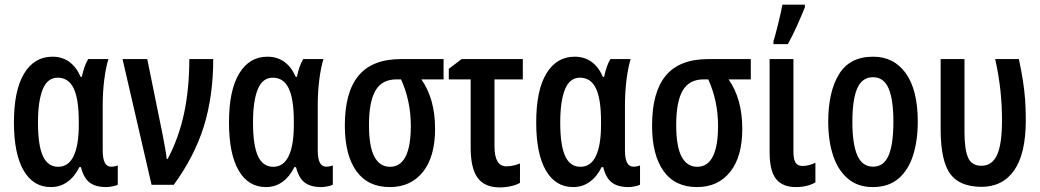

<svg xmlns="http://www.w3.org/2000/svg" viewBox="-20 -796 4481 827"><path d="M199.2 9.8Q123 9.8 81.5 -62Q40 -133.8 40 -268.6Q40 -407.2 84 -479.5Q127.9 -551.8 205.6 -551.8Q289.1 -551.8 327.6 -464.8H332.5Q336.9 -486.8 344 -507.3Q351.1 -527.8 359.9 -541.5H446.8Q435.5 -503.9 429 -451.9Q422.4 -399.9 422.4 -342.8V-147.5Q422.4 -78.1 458.5 -78.1Q474.1 -78.1 487.3 -83.5V-0.5Q481.4 3.4 465.1 6.6Q448.7 9.8 438 9.8Q391.1 9.8 365.7 -10Q340.3 -29.8 328.6 -76.2H321.8Q301.8 -35.2 270.5 -12.7Q239.3 9.8 199.2 9.8ZM230.5 -77.6Q274.9 -77.6 297.1 -123.8Q319.3 -169.9 319.3 -258.8V-272.5Q319.3 -370.1 297.1 -415.8Q274.9 -461.4 228.5 -461.4Q184.6 -461.4 164.1 -411.4Q143.6 -361.3 143.6 -267.6Q143.6 -169.9 164.8 -123.8Q186 -77.6 230.5 -77.6Z M507.8 -541.5H614.3L680.7 -214.8Q686.5 -184.6 691.2 -158.2Q695.8 -131.8 698.2 -111.3H702.1Q751 -203.6 773.2 -309.6Q795.4 -415.5 795.4 -541.5H898.4Q898.4 -382.3 858.2 -252.4Q817.9 -122.6 728.5 0H632.8Z M1125.5 9.8Q1049.3 9.8 1007.8 -62Q966.3 -133.8 966.3 -268.6Q966.3 -407.2 1010.3 -479.5Q1054.2 -551.8 1131.8 -551.8Q1215.3 -551.8 1253.9 -464.8H1258.8Q1263.2 -486.8 1270.3 -507.3Q1277.3 -527.8 1286.1 -541.5H1373Q1361.8 -503.9 1355.2 -451.9Q1348.6 -399.9 1348.6 -342.8V-147.5Q1348.6 -78.1 1384.8 -78.1Q1400.4 -78.1 1413.6 -83.5V-0.5Q1407.7 3.4 1391.4 6.6Q1375 9.8 1364.3 9.8Q1317.4 9.8 1292 -10Q1266.6 -29.8 1254.9 -76.2H1248Q1228 -35.2 1196.8 -12.7Q1165.5 9.8 1125.5 9.8ZM1156.7 -77.6Q1201.2 -77.6 1223.4 -123.8Q1245.6 -169.9 1245.6 -258.8V-272.5Q1245.6 -370.1 1223.4 -415.8Q1201.2 -461.4 1154.8 -461.4Q1110.8 -461.4 1090.3 -411.4Q1069.8 -361.3 1069.8 -267.6Q1069.8 -169.9 1091.1 -123.8Q1112.3 -77.6 1156.7 -77.6Z M1854 -240.7Q1854 -121.1 1801.8 -55.7Q1749.5 9.8 1659.2 9.8Q1564 9.8 1514.6 -59.6Q1465.3 -128.9 1465.3 -255.4Q1465.3 -399.4 1524.7 -470.5Q1584 -541.5 1707 -541.5H1890.6V-454.1H1794.9Q1854 -370.6 1854 -240.7ZM1569.3 -257.3Q1569.3 -165 1592.5 -121.3Q1615.7 -77.6 1659.7 -77.6Q1749.5 -77.6 1749.5 -254.4Q1749.5 -360.8 1707.5 -454.1H1687.5Q1625.5 -454.1 1597.4 -406.2Q1569.3 -358.4 1569.3 -257.3Z M2231.9 -541.5V-454.1H2109.9V-165.5Q2109.9 -79.6 2161.1 -79.6Q2188.5 -79.6 2219.7 -91.8V-8.3Q2204.6 0.5 2180.4 5.9Q2156.2 11.2 2132.8 11.2Q2066.9 11.2 2037.1 -30.3Q2007.3 -71.8 2007.3 -159.7V-454.1H1913.1V-499.5L1968.3 -541.5Z M2448.7 9.8Q2372.6 9.8 2331.1 -62Q2289.6 -133.8 2289.6 -268.6Q2289.6 -407.2 2333.5 -479.5Q2377.4 -551.8 2455.1 -551.8Q2538.6 -551.8 2577.1 -464.8H2582Q2586.4 -486.8 2593.5 -507.3Q2600.6 -527.8 2609.4 -541.5H2696.3Q2685.1 -503.9 2678.5 -451.9Q2671.9 -399.9 2671.9 -342.8V-147.5Q2671.9 -78.1 2708 -78.1Q2723.6 -78.1 2736.8 -83.5V-0.5Q2731 3.4 2714.6 6.6Q2698.2 9.8 2687.5 9.8Q2640.6 9.8 2615.2 -10Q2589.8 -29.8 2578.1 -76.2H2571.3Q2551.3 -35.2 2520 -12.7Q2488.8 9.8 2448.7 9.8ZM2480 -77.6Q2524.4 -77.6 2546.6 -123.8Q2568.8 -169.9 2568.8 -258.8V-272.5Q2568.8 -370.1 2546.6 -415.8Q2524.4 -461.4 2478 -461.4Q2434.1 -461.4 2413.6 -411.4Q2393.1 -361.3 2393.1 -267.6Q2393.1 -169.9 2414.3 -123.8Q2435.5 -77.6 2480 -77.6Z M3177.2 -240.7Q3177.2 -121.1 3125 -55.7Q3072.8 9.8 2982.4 9.8Q2887.2 9.8 2837.9 -59.6Q2788.6 -128.9 2788.6 -255.4Q2788.6 -399.4 2847.9 -470.5Q2907.2 -541.5 3030.3 -541.5H3213.9V-454.1H3118.2Q3177.2 -370.6 3177.2 -240.7ZM2892.6 -257.3Q2892.6 -165 2915.8 -121.3Q2939 -77.6 2982.9 -77.6Q3072.8 -77.6 3072.8 -254.4Q3072.8 -360.8 3030.8 -454.1H3010.7Q2948.7 -454.1 2920.7 -406.2Q2892.6 -358.4 2892.6 -257.3Z M3397.5 -541.5V-142.6Q3397.5 -109.4 3407 -95.2Q3416.5 -81.1 3437 -81.1Q3451.2 -81.1 3466.3 -85.2Q3481.4 -89.4 3492.2 -95.2V-10.3Q3456.5 9.8 3408.7 9.8Q3350.1 9.8 3322.5 -25.4Q3294.9 -60.5 3294.9 -141.1V-541.5ZM3311.5 -606V-619.1Q3315.4 -629.9 3321 -651.4Q3326.7 -672.9 3332.8 -697.5Q3338.9 -722.2 3343.5 -743.7Q3348.1 -765.1 3350.1 -775.9H3446.8V-764.6Q3432.1 -728 3413.1 -685.3Q3394 -642.6 3373.5 -606Z M3933.1 -272Q3933.1 -191.4 3913.1 -127.7Q3893.1 -64 3850.3 -27.1Q3807.6 9.8 3739.3 9.8Q3674.3 9.8 3631.6 -26.9Q3588.9 -63.5 3568.1 -127Q3547.4 -190.4 3547.4 -272Q3547.4 -399.9 3593.5 -475.8Q3639.6 -551.8 3740.7 -551.8Q3830.6 -551.8 3881.8 -480Q3933.1 -408.2 3933.1 -272ZM3651.4 -271Q3651.4 -175.8 3672.6 -127Q3693.8 -78.1 3740.7 -78.1Q3786.6 -78.1 3807.4 -126.2Q3828.1 -174.3 3828.1 -272Q3828.1 -367.2 3807.4 -415.3Q3786.6 -463.4 3740.2 -463.4Q3693.4 -463.4 3672.4 -415.5Q3651.4 -367.7 3651.4 -271Z M4206.5 8.8Q4111.8 7.8 4072 -48.3Q4032.2 -104.5 4031.7 -235.8V-541.5H4134.3V-226.1Q4134.3 -156.2 4148.9 -119.1Q4163.6 -82 4207.5 -82Q4253.4 -82 4274.7 -128.9Q4295.9 -175.8 4295.9 -276.9Q4295.9 -342.3 4289.1 -406.5Q4282.2 -470.7 4266.6 -541.5H4368.7Q4379.9 -488.3 4386.2 -447.3Q4392.6 -406.2 4395.5 -366.7Q4398.4 -327.1 4398.4 -278.3Q4398.4 -134.8 4348.9 -63Q4299.3 8.8 4206.5 8.8Z"/></svg>

Font: Open Sans Condensed SemiBold
Style: Regular
Weight: 600
Width: 3
Designer: Monotype Design Team
Foundry: Monotype Imaging Inc.
Version: Version 3.000; ttfautohint (v1.8.4)